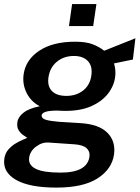

<svg xmlns="http://www.w3.org/2000/svg" viewBox="-33 -724 666 916"><path d="M236 171Q107.5 171 43.2 134Q-21 97 -12.5 34Q-9 8 6.2 -9.8Q21.5 -27.5 40.5 -39Q59.5 -50.5 75.5 -57Q91.5 -63.5 97 -66.5Q90.5 -71 77.8 -79.5Q65 -88 55.8 -103Q46.5 -118 50 -141.5Q53 -165.5 79 -186.2Q105 -207 156.5 -217Q114 -240 93.8 -281Q73.5 -322 79.5 -368Q89 -438.5 154 -481.8Q219 -525 325 -525Q377 -525 408.5 -513Q440 -501 464 -482Q479 -488 507.2 -499.2Q535.5 -510.5 564.8 -522.2Q594 -534 613 -541.5L601 -440L511 -421.5Q520.5 -389 516.5 -357Q510.5 -313 481.5 -276.2Q452.5 -239.5 402 -217.2Q351.5 -195 280 -195Q270.5 -195 257.8 -195.5Q245 -196 239 -196.5Q199 -196 182.5 -189.8Q166 -183.5 165.5 -172.5Q166 -158.5 186 -152.5Q206 -146.5 247 -143Q266 -141.5 293.2 -140.2Q320.5 -139 352 -136.5Q439 -131 479.2 -90.8Q519.5 -50.5 511 13Q501 83 432.5 127Q364 171 236 171ZM284 -266.5Q331 -266.5 364 -292.5Q397 -318.5 403 -365Q409 -409 386 -433Q363 -457 319.5 -457Q271.5 -457 238 -429.2Q204.5 -401.5 198 -353.5Q192.5 -312.5 215 -289.5Q237.5 -266.5 284 -266.5ZM256.5 99.5Q383.5 99.5 394 22.5Q397 -2 379.5 -17.5Q362 -33 322 -35.5L198.5 -44Q167 -46 138.5 -24.2Q110 -2.5 106 29Q101.5 63.5 137.8 81.5Q174 99.5 256.5 99.5ZM296 -599.5 311 -704.5H427L411.5 -599.5Z"/></svg>

Font: Public Sans SemiBold
Style: Italic
Weight: 600
Italic angle: -8°
Designer: The Public Sans project authors (U.S. Web Design System). Libre Franklin designed by Pablo Impallari and Rodrigo Fuenzal
Version: Version 1.007; ttfautohint (v1.8.1) -l 8 -r 50 -G 200 -x 14 